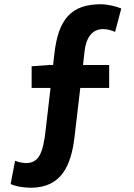

<svg xmlns="http://www.w3.org/2000/svg" viewBox="-20 -774 630 904"><path d="M129 -360H218L196 -171C183 -46 161 -8 103 -6C85 -7 68 -10 51 -17L30 92C48 102 82 109 124 110C270 110 315 5 331 -130L358 -360H494V-468H371L378 -532C385 -593 411 -637 466 -637C490 -637 508 -629 522 -624L551 -734C528 -744 485 -754 455 -754C314 -754 254 -682 236 -520L230 -468H211L129 -462Z"/></svg>

Font: Noto Sans Mono CJK SC
Style: Bold
Weight: 700
Designer: Ryoko NISHIZUKA 西塚涼子 (kana, bopomofo & ideographs); Paul D. Hunt (Latin, Greek & Cyrillic); Sandoll Communications 산돌커뮤니
Foundry: Adobe
Version: Version 2.004;hotconv 1.0.118;makeotfexe 2.5.65603